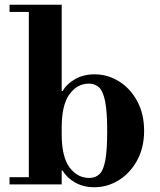

<svg xmlns="http://www.w3.org/2000/svg" viewBox="-20 -774 670 806"><path d="M376 12Q330 12 295 -8Q260 -28 243 -58H219L239 -210Q239 -115.6 272 -71.3Q304.9 -27 354.4 -27Q380 -27 397 -42.5Q414 -58 422 -100.7Q430 -143.4 430 -223Q430 -304.5 421.5 -347.8Q413 -391 396 -407Q379 -423 353.4 -423Q304 -423 271.5 -378Q239 -333 239 -240L219 -392H243Q260 -422 295.5 -442Q331 -462 377 -462Q432 -462 479.5 -432.5Q527 -403 556 -349.5Q585 -296 585 -225Q585 -154 555.6 -100.5Q526.2 -47 478.6 -17.5Q431 12 376 12ZM20 0V-30H239V0ZM101 -15V-738H239V-15ZM20 -724V-754H239V-724Z"/></svg>

Font: Libre Bodoni
Style: Regular
Weight: 400
Designer: Pablo Impallari, Rodrigo Fuenzalida
Foundry: Impallari Type
Version: Version 2.005;gftools[0.9.23]